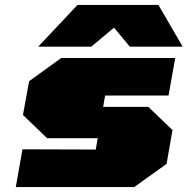

<svg xmlns="http://www.w3.org/2000/svg" viewBox="-20 -758 760 778"><path d="M135 -569 294 -738H622L720 -569H506L442 -646L350 -569ZM44 0 71 -153 368 -152 376 -198H171L73 -292L98 -429L228 -523H690L663 -371H406L398 -325H581L679 -231L655 -94L524 0Z"/></svg>

Font: Tomorrow Black
Style: Italic
Weight: 900
Italic angle: -10°
Designer: Tony de Marco, Monica Rizzolli
Foundry: Just in Type
Version: Version 2.002